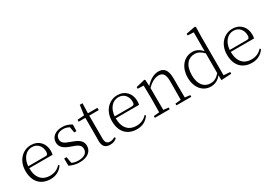

<svg xmlns="http://www.w3.org/2000/svg" viewBox="17 -1697 3662 2608"><g transform="rotate(-30 1848.0 -393.0)"><path d="M298 14C384 14 448 -25 492 -88L477 -102C434 -54 381 -30 311 -30C198 -30 117 -101 116 -260H482C486 -275 488 -296 488 -320C488 -435 412 -522 289 -522C160 -522 52 -416 52 -252C52 -73 155 14 298 14ZM117 -290C126 -413 198 -491 288 -491C377 -491 428 -425 428 -341C428 -306 419 -290 387 -290Z M753 14C884 14 948 -53 948 -132C948 -199 911 -242 811 -278L763 -296C691 -321 659 -347 659 -399C659 -452 698 -491 778 -491C810 -491 841 -483 873 -465L888 -376H923L926 -478C878 -508 837 -522 779 -522C666 -522 603 -461 603 -382C603 -310 653 -269 732 -240L782 -221C864 -194 891 -166 891 -116C891 -58 845 -16 753 -16C708 -16 676 -24 647 -38L630 -137H592L594 -23C647 1 692 14 753 14Z M1231 14C1277 14 1313 -1 1340 -29L1326 -47C1299 -32 1279 -24 1248 -24C1203 -24 1179 -51 1179 -115V-472H1328V-508H1179L1184 -663H1141L1120 -510L1013 -502V-472H1118V-196C1118 -161 1117 -142 1117 -112C1117 -28 1152 14 1231 14Z M1654 14C1740 14 1804 -25 1848 -88L1833 -102C1790 -54 1737 -30 1667 -30C1554 -30 1473 -101 1472 -260H1838C1842 -275 1844 -296 1844 -320C1844 -435 1768 -522 1645 -522C1516 -522 1408 -416 1408 -252C1408 -73 1511 14 1654 14ZM1473 -290C1482 -413 1554 -491 1644 -491C1733 -491 1784 -425 1784 -341C1784 -306 1775 -290 1743 -290Z M2361 0H2507V-27L2426 -36L2424 -226V-335C2424 -471 2375 -522 2290 -522C2225 -522 2154 -489 2086 -412L2081 -511L2068 -519L1931 -485V-459L2023 -455C2025 -405 2026 -350 2026 -281V-226L2024 -36L1936 -27V0H2169V-27L2089 -36L2087 -226V-380C2159 -454 2221 -474 2266 -474C2327 -474 2364 -438 2364 -334V-226L2362 -36L2274 -27V0Z M2975 9 3134 0V-27L3033 -34V-641L3036 -791L3021 -800L2881 -773V-746L2974 -742V-445C2927 -500 2874 -522 2824 -522C2694 -522 2595 -417 2595 -247C2595 -94 2683 14 2810 14C2873 14 2929 -12 2973 -69ZM2973 -102C2926 -48 2883 -27 2827 -27C2732 -27 2660 -99 2660 -248C2660 -411 2739 -482 2834 -482C2884 -482 2926 -461 2973 -413Z M3458 14C3544 14 3608 -25 3652 -88L3637 -102C3594 -54 3541 -30 3471 -30C3358 -30 3277 -101 3276 -260H3642C3646 -275 3648 -296 3648 -320C3648 -435 3572 -522 3449 -522C3320 -522 3212 -416 3212 -252C3212 -73 3315 14 3458 14ZM3277 -290C3286 -413 3358 -491 3448 -491C3537 -491 3588 -425 3588 -341C3588 -306 3579 -290 3547 -290Z"/></g></svg>

Font: Noto Serif CJK SC ExtraLight
Style: Regular
Weight: 200
Designer: Ryoko NISHIZUKA 西塚涼子 (kana & ideographs); Frank Grießhammer (Latin, Greek & Cyrillic); Wenlong ZHANG 张文龙 (bopomofo); San
Foundry: Adobe
Version: Version 2.001;hotconv 1.1.0;makeotfexe 2.6.0